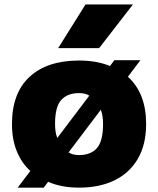

<svg xmlns="http://www.w3.org/2000/svg" viewBox="-20 -828 706 858"><path d="M551.5 -485Q633 -411.5 633 -274Q633 -182 596 -118.5Q559 -55 491.8 -22.2Q424.5 10.5 333.5 10.5Q254.5 10.5 195 -15.5L175.5 10.5H59L115.5 -64Q76 -100 54.8 -152.8Q33.5 -205.5 33.5 -273.5Q33.5 -412 112.2 -484.8Q191 -557.5 333.5 -557.5Q413 -557.5 471.5 -533L491 -559H607.5ZM333.5 -412Q281.5 -412 253.8 -381.5Q226 -351 226 -274Q226 -236.5 236 -211.5L379 -400.5Q361.5 -412 333.5 -412ZM333.5 -135Q385.5 -135 413 -166Q440.5 -197 440.5 -273.5Q440.5 -312 430.5 -337.5L286.5 -147Q304.5 -135 333.5 -135ZM240 -613 362 -808H574L423 -613Z"/></svg>

Font: Encode Sans SemiExpanded SemiExpanded ExtraBold
Style: Regular
Weight: 800
Width: 6
Designer: Multiple Designers
Foundry: Impallari Type
Version: Version 3.000; ttfautohint (v1.8.3) -l 8 -r 50 -G 200 -x 14 